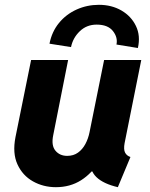

<svg xmlns="http://www.w3.org/2000/svg" viewBox="-20 -777 627 805"><path d="M214.4 7.8Q161.6 7.8 118.2 -16.6Q74.7 -41 53.2 -87.9Q31.7 -134.8 44.9 -202.1L110.4 -525.4H265.6L203.1 -210Q194.3 -167 212.4 -145.3Q230.5 -123.5 261.7 -123.5Q288.1 -123.5 306.9 -137Q325.7 -150.4 337.9 -173.1Q350.1 -195.8 355.5 -223.1L416.5 -525.4H572.3L502.4 -176.8Q497.6 -150.4 504.4 -137.2Q511.2 -124 526.9 -118.7L474.1 7.8Q413.6 -6.3 384.5 -34.2Q355.5 -62 362.3 -102.5L398.9 -58.1H326.7L394.5 -99.6Q365.7 -50.3 319.8 -21.2Q273.9 7.8 214.4 7.8ZM558.1 -575.7 468.3 -590.3Q474.6 -620.1 453.4 -647Q432.1 -673.8 385.3 -673.8Q343.3 -673.8 314.5 -646Q285.6 -618.2 277.8 -579.6L187.5 -593.8Q197.3 -644 227.3 -680.7Q257.3 -717.3 301.3 -737.1Q345.2 -756.8 394.5 -756.8Q448.2 -756.8 489.3 -732.9Q530.3 -709 550 -668Q569.8 -627 558.1 -575.7Z"/></svg>

Font: Reddit Sans ExtraBold
Style: Italic
Weight: 800
Italic angle: -11.25°
Designer: Stephen Hutchings
Version: Version 1.013